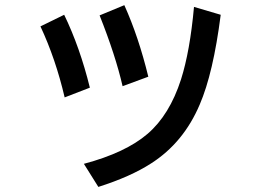

<svg xmlns="http://www.w3.org/2000/svg" viewBox="-20 -674 1039 751"><path d="M232.9 -293Q197.8 -443.4 138.2 -570.8L231 -616.2Q292.5 -489.3 331.5 -331.1ZM459.5 -336.9Q432.1 -456.5 369.6 -613.8L466.3 -653.8Q522 -530.3 560.1 -374ZM308.1 -33.2Q471.2 -76.7 557.1 -150.4Q643.1 -224.1 688 -363.3Q723.1 -473.6 738.8 -647L843.3 -616.2Q814 -387.2 761.2 -265.1Q697.8 -115.7 570.8 -34.7Q490.7 17.1 364.7 57.1Z"/></svg>

Font: UDEV Gothic 35
Style: Bold
Weight: 700
Version: v2.1.0; ttfautohint (v1.8.4.7-5d5b-dirty) -l 6 -r 45 -G 200 